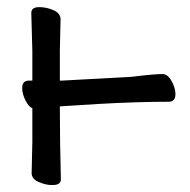

<svg xmlns="http://www.w3.org/2000/svg" viewBox="-20 -511 540 545"><path d="M126 14.2Q109.9 14.2 89.8 5.6Q69.8 -2.9 69.8 -20L71.8 -107.9V-204.1Q62 -207 52.5 -225.6Q43 -244.1 43 -261.2Q43 -282.2 62 -282.2H71.8V-367.2L68.8 -474.1Q68.8 -490.2 89.4 -490.7Q109.9 -491.2 129.9 -482.9Q151.9 -474.1 151.9 -456.1L149.9 -367.2V-282.2H155.8L354 -293Q417 -300.8 440.9 -300.8Q456.1 -300.8 467 -281Q478 -261.2 478 -244.1Q478 -222.2 459 -222.2Q370.1 -222.2 256.8 -215.8L149.9 -209Q149.9 -108.9 152.8 -2Q152.8 14.2 129.9 14.2Z"/></svg>

Font: LXGW WenKai Mono GB Screen
Style: Regular
Weight: 400
Monospace: yes
Designer: LXGW / Fontworks Inc.
Foundry: LXGW / Fontworks Inc.
Version: Version 1.510;January 18,2025